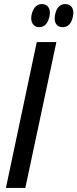

<svg xmlns="http://www.w3.org/2000/svg" viewBox="-20 -920 379 940"><path d="M172 -787Q150 -787 139.5 -804.5Q129 -822 135 -850Q148 -900 185 -900Q208 -900 218 -883Q228 -866 222 -839Q210 -787 172 -787ZM287 -787Q263 -787 253.5 -804.5Q244 -822 250 -850Q261 -900 300 -900Q322 -900 332.5 -883.5Q343 -867 337 -839Q326 -787 287 -787ZM9 0 160 -714H256L104 0Z"/></svg>

Font: Noto Sans ExtraCondensed Medium
Style: Italic
Weight: 500
Width: 2
Italic angle: -12°
Designer: Monotype Design Team
Foundry: Monotype Imaging Inc.
Version: Version 2.013; ttfautohint (v1.8.4.7-5d5b)